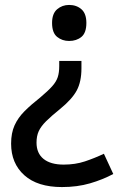

<svg xmlns="http://www.w3.org/2000/svg" viewBox="-20 -566 488 778"><path d="M310 -289Q310 -235 291 -199.5Q272 -164 223 -124Q187 -95 166.5 -74.5Q146 -54 137 -34.5Q128 -15 128 12Q128 55 156.5 78Q185 101 238 101Q285 101 324 88Q363 75 401 57L439 139Q396 162 344.5 177Q293 192 231 192Q132 192 78.5 144Q25 96 25 16Q25 -27 39 -58Q53 -89 79.5 -115.5Q106 -142 143 -171Q175 -198 191.5 -216.5Q208 -235 214 -253.5Q220 -272 220 -298V-319H310ZM330 -473Q330 -433 310 -416.5Q290 -400 260 -400Q232 -400 211.5 -416.5Q191 -433 191 -473Q191 -511 211.5 -528.5Q232 -546 260 -546Q290 -546 310 -528.5Q330 -511 330 -473Z"/></svg>

Font: Noto Kufi Arabic Medium
Style: Regular
Weight: 500
Designer: Monotype Design Team, David Williams, Khaled Hosny
Foundry: Google LLC
Version: Version 2.109; ttfautohint (v1.8.4.7-5d5b)